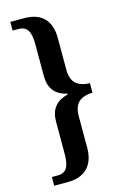

<svg xmlns="http://www.w3.org/2000/svg" viewBox="-133 -818 644 1003"><g transform="rotate(-15 189.5 -317.0)"><path d="M30 126H106C199 126 248 70 248 -20V-192C248 -271 293 -289 349 -292V-343C293 -345 248 -365 248 -443V-615C248 -708 199 -760 106 -760H30V-713H62C112 -713 126 -677 126 -611V-441C126 -378 155 -335 221 -321V-316C155 -300 126 -258 126 -195V-22C126 43 112 79 62 79H30Z"/></g></svg>

Font: Noto Serif Myanmar Condensed SemiBold
Style: Regular
Weight: 600
Width: 3
Designer: Ben Mitchell and the Monotype Design Team
Foundry: Monotype Imaging Inc.
Version: Version 2.106